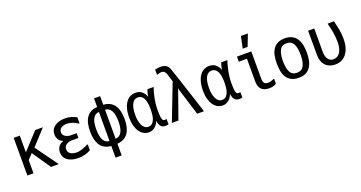

<svg xmlns="http://www.w3.org/2000/svg" viewBox="-46 -1524 4591 2445"><g transform="rotate(-20 2250.0 -301.0)"><path d="M280 -319 499 -16H394L224 -265L157 -195V-16H74V-526H157V-300L366 -526H470Z M564 -146Q564 -197 589 -229Q614 -261 650 -270V-276Q614 -289 595 -320Q576 -351 576 -388Q576 -456 629.5 -496Q683 -536 771 -536Q819 -536 858.5 -523.5Q898 -511 926 -494V-414H914Q888 -434 848 -449Q808 -464 771 -464Q726 -464 694.5 -444Q663 -424 663 -385Q663 -367 672 -352.5Q681 -338 696 -328.5Q711 -319 729.5 -313.5Q748 -308 766 -308H848V-243H764Q716 -243 684 -221.5Q652 -200 652 -159Q652 -118 685 -97.5Q718 -77 768 -77Q787 -77 808.5 -82Q830 -87 850.5 -94Q871 -101 889 -109.5Q907 -118 920 -125H932V-47Q906 -30 861 -16.5Q816 -3 766 -3Q668 -3 616 -43Q564 -83 564 -146Z M1207 -4Q1105 -13 1060.5 -82Q1016 -151 1016 -268Q1016 -325 1026 -372Q1036 -419 1059 -453.5Q1082 -488 1118 -508.5Q1154 -529 1207 -532V-649H1290V-532Q1342 -529 1379 -509Q1416 -489 1439 -455Q1462 -421 1473 -373.5Q1484 -326 1484 -268Q1484 -150 1438.5 -81.5Q1393 -13 1290 -4V154H1207ZM1207 -465Q1154 -463 1126.5 -414Q1099 -365 1099 -268Q1099 -175 1125 -124.5Q1151 -74 1207 -71ZM1400 -268Q1400 -362 1372 -412.5Q1344 -463 1290 -465V-72Q1400 -77 1400 -268Z M1986 -13Q1968 -8 1944 -8Q1900 -8 1878.5 -38Q1857 -68 1854 -112Q1848 -93 1836.5 -73.5Q1825 -54 1807.5 -38.5Q1790 -23 1768 -13Q1746 -3 1720 -3Q1682 -3 1650 -20.5Q1618 -38 1594.5 -71.5Q1571 -105 1557.5 -153.5Q1544 -202 1544 -263Q1544 -337 1559.5 -389Q1575 -441 1600 -473.5Q1625 -506 1657 -521Q1689 -536 1723 -536Q1780 -536 1814 -505.5Q1848 -475 1862 -432Q1871 -485 1886 -526H1970Q1959 -497 1949.5 -460Q1940 -423 1932.5 -385Q1925 -347 1921 -310.5Q1917 -274 1917 -246Q1917 -198 1919 -166.5Q1921 -135 1926 -116.5Q1931 -98 1938.5 -90.5Q1946 -83 1957 -83Q1965 -83 1972.5 -84Q1980 -85 1986 -87ZM1838 -277Q1838 -370 1812 -420Q1786 -470 1735 -470Q1683 -470 1655.5 -418Q1628 -366 1628 -266Q1628 -225 1635 -190Q1642 -155 1655.5 -128.5Q1669 -102 1688.5 -87Q1708 -72 1734 -72Q1770 -72 1790.5 -93Q1811 -114 1821.5 -145Q1832 -176 1835 -212Q1838 -248 1838 -277Z M2064 -727Q2080 -731 2100 -734Q2120 -737 2137 -737Q2175 -737 2206.5 -722.5Q2238 -708 2255 -663Q2263 -641 2279.5 -592Q2296 -543 2317 -479.5Q2338 -416 2361 -345Q2384 -274 2405 -209.5Q2426 -145 2442.5 -93Q2459 -41 2467 -16H2375L2263 -378L2256 -404L2249 -378L2121 -16H2032L2223 -511L2195 -600Q2188 -624 2180 -638Q2172 -652 2163 -659Q2154 -666 2144 -668Q2134 -670 2123 -670Q2114 -670 2102 -666.5Q2090 -663 2076 -658H2064Z M2986 -13Q2968 -8 2944 -8Q2900 -8 2878.5 -38Q2857 -68 2854 -112Q2848 -93 2836.5 -73.5Q2825 -54 2807.5 -38.5Q2790 -23 2768 -13Q2746 -3 2720 -3Q2682 -3 2650 -20.5Q2618 -38 2594.5 -71.5Q2571 -105 2557.5 -153.5Q2544 -202 2544 -263Q2544 -337 2559.5 -389Q2575 -441 2600 -473.5Q2625 -506 2657 -521Q2689 -536 2723 -536Q2780 -536 2814 -505.5Q2848 -475 2862 -432Q2871 -485 2886 -526H2970Q2959 -497 2949.5 -460Q2940 -423 2932.5 -385Q2925 -347 2921 -310.5Q2917 -274 2917 -246Q2917 -198 2919 -166.5Q2921 -135 2926 -116.5Q2931 -98 2938.5 -90.5Q2946 -83 2957 -83Q2965 -83 2972.5 -84Q2980 -85 2986 -87ZM2838 -277Q2838 -370 2812 -420Q2786 -470 2735 -470Q2683 -470 2655.5 -418Q2628 -366 2628 -266Q2628 -225 2635 -190Q2642 -155 2655.5 -128.5Q2669 -102 2688.5 -87Q2708 -72 2734 -72Q2770 -72 2790.5 -93Q2811 -114 2821.5 -145Q2832 -176 2835 -212Q2838 -248 2838 -277Z M3448 -98V-34Q3434 -20 3406 -13Q3378 -6 3352 -6Q3210 -6 3210 -148V-457H3100V-526H3294V-156Q3294 -116 3308.5 -96.5Q3323 -77 3362 -77Q3381 -77 3400 -83Q3419 -89 3436 -98ZM3237 -756H3331L3270 -596H3203Z M3750 -3Q3690 -3 3650.5 -24Q3611 -45 3587.5 -81Q3564 -117 3555 -165.5Q3546 -214 3546 -270Q3546 -326 3555.5 -374.5Q3565 -423 3588.5 -459Q3612 -495 3651 -516Q3690 -537 3750 -537Q3808 -537 3847.5 -516Q3887 -495 3910.5 -459Q3934 -423 3944 -374Q3954 -325 3954 -270Q3954 -215 3944.5 -166.5Q3935 -118 3911.5 -81.5Q3888 -45 3849 -24Q3810 -3 3750 -3ZM3750 -71Q3815 -71 3842.5 -123.5Q3870 -176 3870 -270Q3870 -366 3842.5 -418Q3815 -470 3750 -470Q3684 -470 3657 -418.5Q3630 -367 3630 -270Q3630 -176 3657 -123.5Q3684 -71 3750 -71Z M4064 -526H4147V-210Q4147 -143 4174.5 -108Q4202 -73 4245 -73Q4300 -73 4334 -122Q4368 -171 4368 -264Q4368 -336 4355 -404.5Q4342 -473 4328 -526H4415Q4429 -470 4441 -406.5Q4453 -343 4453 -277Q4453 -212 4438.5 -161Q4424 -110 4397 -75Q4370 -40 4331.5 -21.5Q4293 -3 4246 -3Q4200 -3 4166 -17.5Q4132 -32 4109.5 -57.5Q4087 -83 4075.5 -118.5Q4064 -154 4064 -195Z"/></g></svg>

Font: D2Coding ligature
Style: Regular
Weight: 400
Monospace: yes
Designer: Yong-Rak Park; Jeong-Hwan Yoon; Sang-Min Lee;
Foundry: NHN Corporation
Version: Version 1.3.2; Build 20180524